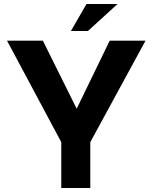

<svg xmlns="http://www.w3.org/2000/svg" viewBox="-20 -939 762 959"><path d="M286 -229 15 -736H194L363 -396L528 -736H707L431 -229V0H286ZM567 -919 419 -784H334L412 -919Z"/></svg>

Font: Synthetic
Style: Bold
Weight: 700
Designer: Santiago Orozco
Foundry: Typemade
Version: Version 2.000; ttfautohint (v1.8.4.7-5d5b)